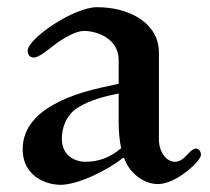

<svg xmlns="http://www.w3.org/2000/svg" viewBox="-20 -494 584 534"><path d="M43 -79C43 -6 105 20 149 20C195 20 278 -19 322 -55H325C339 -13 380 18 419 18C471 18 539 -47 539 -63C539 -74 531 -81 525 -81C518 -81 509 -73 501 -64C490 -52 479 -44 467 -44C443 -44 422 -70 422 -107V-348C422 -429 341 -474 250 -474C184 -474 57 -386 57 -353C57 -342 63 -334 74 -334C88 -334 113 -355 126 -365C156 -389 192 -408 213 -408C252 -408 310 -385 310 -328V-261C240 -246 184 -234 127 -202C90 -181 43 -143 43 -79ZM152 -108C152 -137 163 -174 197 -195C231 -216 270 -226 310 -234V-155C310 -123 313 -101 317 -82C286 -55 252 -44 218 -44C185 -44 152 -64 152 -108Z"/></svg>

Font: Monomakh Unicode
Style: Regular
Weight: 400
Version: Version 1.2